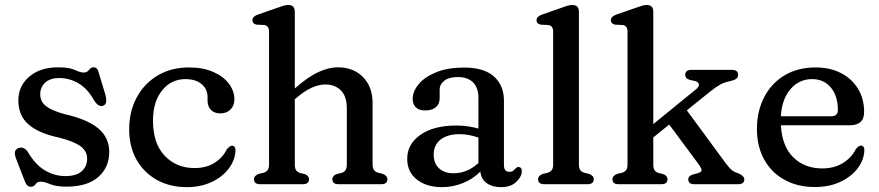

<svg xmlns="http://www.w3.org/2000/svg" viewBox="-20 -758 3616 790"><path d="M223 -437Q187 -437 166.2 -418.2Q145.5 -399.5 145.5 -370.5Q145.5 -339.5 170 -320.8Q194.5 -302 247.5 -288Q341.5 -266.5 385.5 -228.8Q429.5 -191 429.5 -132.5Q429.5 -69.5 384.5 -29.8Q339.5 10 253 10Q211.5 10 187 -0.2Q162.5 -10.5 147.5 -10.5Q133 -10.5 126.2 0Q119.5 10.5 106.5 10.5Q90.5 10.5 82 -12.5L46 -105.5Q32.5 -141 56.5 -149Q78 -156.5 94.5 -133Q125 -80.5 164.8 -57Q204.5 -33.5 248.5 -33.5Q294.5 -33.5 316.5 -53.5Q338.5 -73.5 338.5 -105Q338.5 -136.5 311 -156.5Q283.5 -176.5 224 -191.5Q139 -209.5 97.2 -246Q55.5 -282.5 55.5 -345Q55.5 -404 100.2 -442.5Q145 -481 219 -481Q265 -481 288 -470.2Q311 -459.5 324 -459.5Q338.5 -459.5 346 -470.2Q353.5 -481 365 -481Q381 -481 386 -460L413.5 -368.5Q418 -352.5 416.8 -339.5Q415.5 -326.5 403 -322.5Q384.5 -317 366.5 -346Q341 -392.5 303.5 -414.8Q266 -437 223 -437Z M944.5 -348.5Q944.5 -324 928.8 -307.8Q913 -291.5 887 -291.5Q861.5 -291.5 847.8 -306Q834 -320.5 834 -344V-358.5Q834 -391.5 809.5 -412Q785 -432.5 742.5 -432.5Q684.5 -432.5 647 -386Q609.5 -339.5 609.5 -262Q609.5 -167.5 657.8 -117Q706 -66.5 780 -66.5Q829.5 -66.5 863.5 -88.5Q897.5 -110.5 913 -143.5Q926 -158.5 934.5 -158.5Q949.5 -158 949 -137.5Q946.5 -97.5 920.5 -63.5Q894.5 -29.5 850.2 -8.8Q806 12 749 12Q678.5 12 625 -18Q571.5 -48 541.5 -101.5Q511.5 -155 511.5 -226.5Q511.5 -298.5 542 -356Q572.5 -413.5 628 -447Q683.5 -480.5 758 -480.5Q815.5 -480.5 857.5 -462Q899.5 -443.5 922 -413.5Q944.5 -383.5 944.5 -348.5Z M1193 -709.5V-394Q1245.5 -440.5 1288.5 -460.8Q1331.5 -481 1370.5 -481Q1434 -481 1473.5 -441Q1513 -401 1513 -334V-82.5Q1513 -66.5 1518.8 -58.5Q1524.5 -50.5 1535.5 -47.5L1555 -42.5Q1574 -35 1574 -20.5Q1574 0 1548.5 0H1372.5Q1347.5 0 1347.5 -21Q1347.5 -34.5 1364.5 -41.5L1385.5 -46.5Q1396.5 -50 1401.8 -58Q1407 -66 1407 -82.5V-312.5Q1407 -361 1382.8 -385.8Q1358.5 -410.5 1318.5 -410.5Q1292.5 -410.5 1262.8 -397.2Q1233 -384 1199.5 -355L1193 -349.5V-81.5Q1193 -65.5 1198.2 -57.8Q1203.5 -50 1214 -46.5L1234.5 -41.5Q1251.5 -34.5 1251.5 -21Q1251.5 0 1226.5 0H1051Q1025 0 1025 -20.5Q1025 -35 1044.5 -42.5L1065.5 -47.5Q1076 -51 1081.5 -58.5Q1087 -66 1087 -81.5V-627.5Q1087 -651.5 1068.5 -655L1036 -656.5Q1018.5 -660 1018.5 -675Q1018.5 -690 1041 -698L1120 -725.5Q1135 -731 1145.8 -734.2Q1156.5 -737.5 1166 -737.5Q1193 -737.5 1193 -709.5Z M1655.5 -104.5Q1655.5 -165 1709.8 -203.2Q1764 -241.5 1858 -241.5Q1883 -241.5 1906.2 -238Q1929.5 -234.5 1948.5 -229V-356Q1948.5 -397 1926.5 -419Q1904.5 -441 1864.5 -441Q1827.5 -441 1808.2 -426Q1789 -411 1789 -390V-354Q1789 -329.5 1773 -316.5Q1757 -303.5 1729 -303.5Q1704 -303.5 1691 -316.2Q1678 -329 1678 -350.5Q1678 -382 1702.8 -411.8Q1727.5 -441.5 1774.8 -460.8Q1822 -480 1889.5 -480Q1972 -480 2012.8 -443Q2053.5 -406 2053.5 -344.5V-78.5Q2053.5 -51 2076 -51Q2086 -51 2091 -55Q2096 -59 2099.5 -63Q2102.5 -66 2105.5 -68.5Q2108.5 -71 2112.5 -71Q2127 -71 2127 -53.5Q2127 -31 2104.2 -9.5Q2081.5 12 2042 12Q2005.5 12 1982.5 -4.5Q1959.5 -21 1956.5 -52Q1925.5 -21 1884.2 -4.5Q1843 12 1798.5 12Q1735 12 1695.2 -19.2Q1655.5 -50.5 1655.5 -104.5ZM1764.5 -122.5Q1764.5 -84.5 1787.2 -64.8Q1810 -45 1845 -45Q1903.5 -45 1948.5 -87.5V-192Q1931 -198 1911.5 -202Q1892 -206 1870.5 -206Q1821.5 -206 1793 -183.8Q1764.5 -161.5 1764.5 -122.5Z M2362 -709.5V-81.5Q2362 -66 2367.5 -58.2Q2373 -50.5 2383.5 -47.5L2403.5 -42.5Q2423 -35.5 2423 -20.5Q2423 0 2397 0H2220Q2194 0 2194 -20.5Q2194 -35 2213.5 -42.5L2234.5 -47.5Q2245 -51 2250.5 -58.5Q2256 -66 2256 -81.5V-627.5Q2256 -651.5 2237.5 -655L2205 -656.5Q2187.5 -660 2187.5 -675Q2187.5 -690 2210 -698L2289 -725.5Q2304.5 -731.5 2315.2 -734.5Q2326 -737.5 2334.5 -737.5Q2362 -737.5 2362 -709.5Z M2524.5 0Q2500 0 2500 -20.5Q2500 -35 2519.5 -42.5L2540.5 -47.5Q2551 -51 2556.5 -58.5Q2562 -66 2562 -81.5V-627.5Q2562 -651.5 2543.5 -655L2511 -656.5Q2493.5 -660 2493.5 -675Q2493.5 -690 2516 -698L2595 -725.5Q2610 -731 2620.8 -734.2Q2631.5 -737.5 2641 -737.5Q2668 -737.5 2668 -709.5V-247.5L2842.5 -389.5Q2856.5 -400.5 2855.8 -410.5Q2855 -420.5 2838.5 -425L2819 -429Q2807.5 -432.5 2803.5 -437.8Q2799.5 -443 2799.5 -450Q2799.5 -470.5 2825 -470.5H2991.5Q3017 -470.5 3017 -450Q3017 -441 3010.5 -434.8Q3004 -428.5 2982.5 -424Q2959.5 -419 2943.2 -410Q2927 -401 2900.5 -380L2806 -304L2968.5 -83Q2982.5 -65 2992.2 -57.2Q3002 -49.5 3019 -44.5Q3042.5 -33.5 3042.5 -20Q3042.5 0 3017 0H2836Q2812 0 2812 -20.5Q2812 -34 2831 -40L2849.5 -45Q2868 -50 2866.8 -58.8Q2865.5 -67.5 2850 -88.5L2733.5 -245.5L2668 -192.5V-81.5Q2668 -65.5 2673.2 -57.8Q2678.5 -50 2689 -46.5L2709.5 -41.5Q2726.5 -34.5 2726.5 -21Q2726.5 0 2701.5 0Z M3535.5 -297Q3535.5 -242 3475 -242.5H3193Q3198 -155.5 3244.5 -110.2Q3291 -65 3363 -65Q3413.5 -65 3449.2 -87.8Q3485 -110.5 3501 -144Q3513 -159 3522 -159Q3537 -158.5 3536.5 -138.5Q3534.5 -98.5 3508 -64.2Q3481.5 -30 3436.5 -9.2Q3391.5 11.5 3333 11.5Q3261 11.5 3207.2 -18.5Q3153.5 -48.5 3124 -102.2Q3094.5 -156 3094.5 -227.5Q3094.5 -300 3123.8 -357.2Q3153 -414.5 3207.2 -447.5Q3261.5 -480.5 3336 -480.5Q3396 -480.5 3441 -457Q3486 -433.5 3510.8 -392Q3535.5 -350.5 3535.5 -297ZM3321.5 -432.5Q3268 -432.5 3232.5 -391.2Q3197 -350 3193 -279.5H3399Q3427.5 -279.5 3427.5 -305Q3427.5 -363.5 3398.5 -398Q3369.5 -432.5 3321.5 -432.5Z"/></svg>

Font: Fraunces 9pt S050
Style: Regular
Weight: 400
Version: Version 1.000; ttfautohint (v1.8.3)